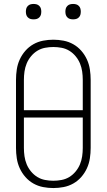

<svg xmlns="http://www.w3.org/2000/svg" viewBox="-20 -944 540 972"><path d="M250 8Q224 8 198 3Q172 -2 149 -15Q126 -28 108.5 -48Q91 -68 80 -92Q69 -116 65 -142.5Q61 -169 61 -195V-540Q61 -566 65 -592.5Q69 -619 80 -643Q91 -667 108.5 -687Q126 -707 149 -720Q172 -733 198 -738Q224 -743 250 -743Q276 -743 302 -738Q328 -733 351 -720Q374 -707 391.5 -687Q409 -667 420 -643Q431 -619 435 -592.5Q439 -566 439 -540V-195Q439 -169 435 -142.5Q431 -116 420 -92Q409 -68 391.5 -48Q374 -28 351 -15Q328 -2 302 3Q276 8 250 8ZM101 -386H399V-540Q399 -561 396 -582Q393 -603 385 -622.5Q377 -642 363 -659Q349 -676 331 -687Q313 -698 292 -702Q271 -706 250 -706Q229 -706 208 -702Q187 -698 169 -687Q151 -676 137 -659Q123 -642 115 -622.5Q107 -603 104 -582Q101 -561 101 -540ZM250 -29Q271 -29 292 -33Q313 -37 331 -48Q349 -59 363 -76Q377 -93 385 -112.5Q393 -132 396 -153Q399 -174 399 -195V-349H101V-195Q101 -174 104 -153Q107 -132 115 -112.5Q123 -93 137 -76Q151 -59 169 -48Q187 -37 208 -33Q229 -29 250 -29ZM350 -846Q342 -846 334.5 -848Q327 -850 321 -856Q315 -862 313 -869.5Q311 -877 311 -885Q311 -893 313 -900.5Q315 -908 321 -914Q327 -920 334.5 -922Q342 -924 350 -924Q358 -924 365.5 -922Q373 -920 379 -914Q385 -908 387 -900.5Q389 -893 389 -885Q389 -877 387 -869.5Q385 -862 379 -856Q373 -850 365.5 -848Q358 -846 350 -846ZM150 -846Q142 -846 134.5 -848Q127 -850 121 -856Q115 -862 113 -869.5Q111 -877 111 -885Q111 -893 113 -900.5Q115 -908 121 -914Q127 -920 134.5 -922Q142 -924 150 -924Q158 -924 165.5 -922Q173 -920 179 -914Q185 -908 187 -900.5Q189 -893 189 -885Q189 -877 187 -869.5Q185 -862 179 -856Q173 -850 165.5 -848Q158 -846 150 -846Z"/></svg>

Font: Iosevka Extralight
Style: Regular
Weight: 200
Monospace: yes
Designer: Belleve Invis
Foundry: Belleve Invis
Version: Version 32.0.1; ttfautohint (v1.8.4)